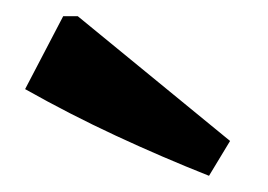

<svg xmlns="http://www.w3.org/2000/svg" viewBox="-20 -772 331 237"><path d="M238 -555Q180 -578 123 -604.5Q66 -631 11 -662L58 -752H76L264 -598Z"/></svg>

Font: Piazzolla 24pt
Style: Bold
Weight: 700
Designer: Juan Pablo del Peral
Foundry: Huerta Tipografica
Version: Version 2.005